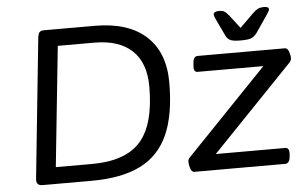

<svg xmlns="http://www.w3.org/2000/svg" viewBox="-50 -795 1400 872"><g transform="rotate(-5 649.5 -359.0)"><path d="M110 0Q80 0 83 -30L149 -670Q151 -685 156.5 -692.5Q162 -700 178 -700H409Q561 -700 642.5 -626Q724 -552 724 -414Q724 -268 683.5 -177Q643 -86 557 -43Q471 0 334 0ZM177 -76H342Q495 -76 563.5 -153.5Q632 -231 632 -404Q632 -512 572.5 -568Q513 -624 401 -624H234ZM802 0Q790 0 784.5 -17Q779 -34 779 -47Q779 -52 780.5 -57Q782 -62 791 -71L1156 -451H856Q837 -451 840 -481L841 -493Q843 -523 863 -523H1261Q1272 -523 1278 -506.5Q1284 -490 1284 -476Q1284 -471 1282 -466Q1280 -461 1271 -452L906 -72H1223Q1242 -72 1240 -42L1239 -30Q1236 0 1216 0ZM1182 -718Q1204 -718 1204 -706Q1204 -700 1189 -678L1137 -602Q1128 -590 1115 -583Q1102 -576 1064 -576Q1028 -576 1015.5 -583Q1003 -590 997 -602L961 -678Q957 -686 954.5 -692.5Q952 -699 952 -704Q952 -718 977 -718Q995 -718 1003 -712Q1011 -706 1021 -694L1068 -633L1130 -694Q1142 -706 1153 -712Q1164 -718 1182 -718Z"/></g></svg>

Font: Asap Semi Expanded Semi Expanded Regular
Style: Italic
Weight: 400
Width: 6
Italic angle: -6°
Designer: Pablo Cosgaya
Foundry: Omnibus-Type
Version: Version 3.001; ttfautohint (v1.8.4.7-5d5b)